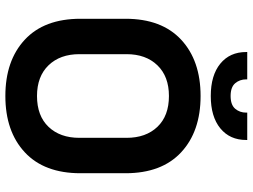

<svg xmlns="http://www.w3.org/2000/svg" viewBox="-133 -795 942 716"><g transform="rotate(90 338.0 -437.0)"><path d="M338 14Q206 14 128 -58.5Q50 -131 50 -266V-434Q50 -569 128 -641.5Q206 -714 338 -714Q470 -714 548 -641.5Q626 -569 626 -434V-266Q626 -131 548 -58.5Q470 14 338 14ZM338 -104Q412 -104 453 -147Q494 -190 494 -262V-438Q494 -510 453 -553Q412 -596 338 -596Q265 -596 223.5 -553Q182 -510 182 -438V-262Q182 -190 223.5 -147Q265 -104 338 -104ZM338 -752Q261 -752 217.5 -787.5Q174 -823 174 -884V-888H276V-884Q276 -860 290.5 -843Q305 -826 338 -826Q371 -826 385.5 -843Q400 -860 400 -884V-888H502V-884Q502 -823 458.5 -787.5Q415 -752 338 -752Z"/></g></svg>

Font: Space Grotesk
Style: Bold
Weight: 700
Designer: Florian Karsten
Foundry: Florian Karsten
Version: Version 2.000